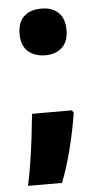

<svg xmlns="http://www.w3.org/2000/svg" viewBox="-52 -594 388 766"><g transform="rotate(-5 142.5 -211.0)"><path d="M48 -467Q48 -514 73.5 -537.5Q99 -561 144 -561Q186 -561 211 -537.5Q236 -514 236 -467Q236 -421 210.5 -397.5Q185 -374 144 -374Q101 -374 74.5 -397.5Q48 -421 48 -467ZM236 -135Q224 -61 205.5 11.5Q187 84 165 139H29Q38 98 46 46.5Q54 -5 60 -56Q66 -107 70 -146H230Z"/></g></svg>

Font: Noto Sans Myanmar Condensed Black
Style: Regular
Weight: 900
Width: 3
Designer: Monotype Design Team
Foundry: Monotype Imaging Inc.
Version: Version 2.107; ttfautohint (v1.8.4.7-5d5b)